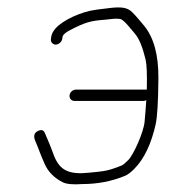

<svg xmlns="http://www.w3.org/2000/svg" viewBox="-20 -486 456 508"><path d="M176.7 -219H359.7C362.4 -219 364.8 -219.7 367 -221C366.2 -203.2 364.3 -185.5 362.6 -164.2C360.4 -137.3 333.7 -77 319.7 -62.9C311.2 -54.3 305.1 -49.3 301.6 -48C262.4 -32.3 254 -33.1 216 -29.1C161.9 -23.4 137.3 -34.9 121.7 -77.2C116.3 -91.7 112.5 -101.8 110 -107.5L99.1 -133C96 -142 89.6 -144.1 79.9 -139.2C70.1 -134.3 68 -125.6 73.4 -113C84.2 -87.9 83.2 -86.2 98.3 -52C107.5 -31.3 123.4 -15.2 146.2 -3.7C155.9 1.2 173.1 2.8 197.8 1C238.2 1 276 -6.3 311.3 -21C317.7 -23.7 325.5 -29.5 334.6 -38.5C362.5 -66.2 380.7 -107.7 391.9 -157.2C396.2 -176.7 398.6 -217.4 399.1 -279.4C399.5 -341.3 386.6 -387.8 360.4 -419L345.6 -436.5C340.3 -442.8 334.8 -448.8 329 -454.5C316.5 -466.7 299 -468.2 270.7 -464.8C248.2 -462 248.2 -462 235.9 -460.5C194.3 -455.4 146.1 -432.4 127.1 -411C120.6 -403.7 116.8 -396.3 115.6 -389L114.7 -383C113.4 -375.1 119.4 -368 127.3 -368C135.2 -368 143.4 -375.1 144.7 -383L145.6 -389C146.3 -393.2 151.4 -398.2 161 -404C205.5 -427.4 218.4 -430.8 259.2 -434C273.4 -435.1 284.9 -437.9 297.7 -435.8C302.7 -435 310.5 -428.4 320.9 -416L337.4 -396.4C348.1 -383.7 357.3 -361.2 365.1 -329C368.3 -315.7 369.4 -289 368.4 -249H181.4C173.2 -249 165.5 -242.9 164.1 -234.5C162.8 -226.2 168.5 -219 176.7 -219Z"/></svg>

Font: MewTooHand
Style: Ita
Weight: 400
Designer: Mew Too, Robert Jablonski
Version: Version 0.77